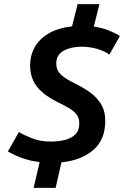

<svg xmlns="http://www.w3.org/2000/svg" viewBox="-20 -796 600 925"><path d="M142 109 171 -15Q137 -19 107 -28Q77 -37 54.5 -47.5Q32 -58 18 -66L71 -160Q93 -146 133.5 -130Q174 -114 225 -114Q258 -114 289.5 -121Q321 -128 341.5 -147Q362 -166 362 -202Q362 -228 348.5 -245Q335 -262 313.5 -274.5Q292 -287 264 -301Q216 -324 185.5 -350Q155 -376 140 -408Q125 -440 125 -483Q125 -528 146.5 -567.5Q168 -607 213 -634Q258 -661 327 -669L354 -776H459L432 -668Q473 -662 506 -648.5Q539 -635 558 -623L507 -533Q482 -551 446.5 -561Q411 -571 372 -571Q322 -571 286.5 -551.5Q251 -532 251 -490Q251 -459 272 -438Q293 -417 343 -393Q380 -375 413 -351.5Q446 -328 466.5 -295Q487 -262 487 -213Q487 -122 428.5 -72.5Q370 -23 276 -14L248 109Z"/></svg>

Font: Ubuntu Sans Mono SemiBold
Style: Italic
Weight: 600
Italic angle: -13.5°
Monospace: yes
Designer: Dalton Maag Ltd
Foundry: Dalton Maag Ltd
Version: Version 1.006